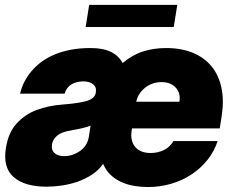

<svg xmlns="http://www.w3.org/2000/svg" viewBox="-20 -747 946 777"><path d="M4.3 -150.6Q14.2 -210.6 46.9 -246.8Q80.3 -283.7 127.8 -301.7Q175.4 -319.6 233 -323.9Q268.8 -326.7 293.7 -330.6Q318.5 -334.5 333.5 -339.1Q363.6 -348.7 367.9 -372.2V-373.6Q371.1 -394.9 356.7 -406.2Q342.3 -417.6 316.8 -417.6Q289.1 -417.6 269 -405.5Q248.9 -393.5 241.5 -367.9H61.1Q73.5 -419.4 108.3 -459.9Q126.4 -481.2 150 -498.2Q173.7 -515.3 203.1 -527.3Q232.6 -539.4 268.3 -546Q304 -552.6 346.6 -552.6Q398.1 -552.6 429.7 -536.6Q461.3 -520.6 476.2 -491.8Q515.3 -524.9 558.9 -538.7Q602.6 -552.6 652 -552.6Q713.8 -552.6 760.7 -533.2Q807.5 -513.8 836.8 -477.6Q866.1 -441.4 876.6 -389.6Q887.1 -337.7 876.4 -272.7L869.3 -227.3H514.2L512.8 -218.8Q509.6 -199.2 513 -182.5Q516.3 -165.8 526.1 -153.6Q535.9 -141.3 551.8 -134.6Q567.8 -127.8 589.5 -127.8Q619.3 -127.8 644.2 -140.3Q669 -152.7 681.8 -176.1H860.8Q846.6 -133.5 819.1 -99.3Q791.5 -65 754.4 -40.7Q717.3 -16.3 672.2 -3.2Q627.1 9.9 578.1 9.9Q551.5 9.9 524.3 5.5Q497.2 1.1 472.8 -9.6Q448.5 -20.2 429 -38Q409.4 -55.8 398.1 -82.4H396.3Q378.2 -57.2 351.4 -39.8Q324.6 -22.4 293.9 -11.7Q263.1 -1.1 230.8 3.7Q198.5 8.5 169 8.5Q79.5 8.5 35.2 -30.5Q-9.6 -69.6 4.3 -150.6ZM340.9 -727.3H697.4L683.2 -637.8H326.7ZM240.1 -115.1Q273.1 -115.1 303.3 -135.7Q333.1 -155.9 339.5 -193.2L346.6 -238.6Q330.6 -232.2 309.8 -227.6Q289.1 -223 265.6 -218.8Q230.1 -213.4 211.6 -198.3Q193.2 -183.2 190.3 -161.9Q187.1 -139.6 200.8 -127.3Q214.5 -115.1 240.1 -115.1ZM706 -335.2Q712 -370.4 690.7 -392.8Q669.7 -414.8 633.5 -414.8Q615.4 -414.8 598.7 -409.1Q582 -403.4 568.4 -392.9Q554.7 -382.5 544.9 -367.9Q535.2 -353.3 531.2 -335.2Z"/></svg>

Font: Inter P Black
Style: Italic
Weight: 900
Italic angle: -9.40001°
Designer: Rasmus Andersson
Foundry: rsms
Version: Version 3.018;git-588b23468